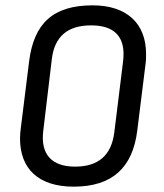

<svg xmlns="http://www.w3.org/2000/svg" viewBox="-20 -687 616 719"><path d="M174 -465C184 -551 234 -592 321 -592C408 -592 452 -550 441 -458L408 -191C397 -104 347 -63 261 -63C174 -63 131 -109 142 -197ZM58 -208C56 -194 55 -181 55 -168C55 -56 123 12 256 12C401 12 477 -60 494 -198L525 -447C527 -460 527 -473 527 -485C527 -599 455 -667 327 -667C179 -667 107 -600 89 -457Z"/></svg>

Font: Ropa Sans
Style: Italic
Weight: 400
Designer: Botio Nikoltchev
Foundry: Botjo Nikoltchev
Version: Version 1.002